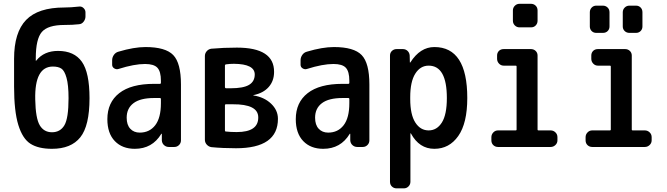

<svg xmlns="http://www.w3.org/2000/svg" viewBox="-20 -780 3540 1019"><path d="M260.7 -426.8Q163.1 -426.8 167 -252Q168.9 -152.3 190.9 -115.2Q212.9 -78.1 255.9 -78.1Q299.8 -78.1 321.8 -115.2Q343.8 -152.3 343.8 -258.8Q343.8 -329.1 333 -367.2Q322.3 -405.3 305.7 -416Q289.1 -426.8 260.7 -426.8ZM255.9 9.8Q183.6 9.8 141.6 -17.1Q99.6 -43.9 77.1 -117.2Q54.7 -190.4 54.7 -320.3V-467.8Q54.7 -608.4 118.7 -674.3Q182.6 -740.2 321.3 -740.2Q354.5 -740.2 399.4 -745.1Q413.1 -747.1 423.3 -737.3Q433.6 -727.5 433.6 -714.8V-692.4Q433.6 -677.7 423.8 -665Q414.1 -652.3 399.4 -651.4Q366.2 -647.5 321.3 -647.5Q234.4 -647.5 202.1 -610.4Q169.9 -573.2 169.9 -470.7V-458Q169.9 -457 170.9 -457L172.9 -459Q213.9 -509.8 288.1 -509.8Q374 -509.8 414.6 -452.1Q455.1 -394.5 455.1 -258.8Q455.1 -112.3 406.2 -51.3Q357.4 9.8 255.9 9.8Z M797.9 -259.8Q724.6 -259.8 688.5 -232.4Q652.3 -205.1 652.3 -155.3Q652.3 -117.2 671.4 -96.7Q690.4 -76.2 721.7 -76.2Q773.4 -76.2 803.7 -115.2Q834 -154.3 834 -232.4V-254.9Q834 -259.8 829.1 -259.8ZM695.3 9.8Q628.9 9.8 589.4 -31.2Q549.8 -72.3 549.8 -147.5Q549.8 -236.3 612.8 -285.6Q675.8 -335 797.9 -335H829.1Q834 -335 834 -339.8V-351.6Q834 -400.4 815.4 -420.4Q796.9 -440.4 750 -440.4Q692.4 -440.4 609.4 -414.1Q597.7 -410.2 586.4 -417Q575.2 -423.8 575.2 -436.5V-460Q575.2 -475.6 584.5 -488.8Q593.8 -502 609.4 -505.9Q691.4 -530.3 752 -530.3Q858.4 -530.3 899.4 -487.8Q940.4 -445.3 940.4 -332V-35.2Q940.4 -20.5 930.2 -10.3Q919.9 0 905.3 0H876Q861.3 0 850.6 -9.8Q839.8 -19.5 838.9 -35.2V-69.3Q838.9 -70.3 837.9 -70.3Q835.9 -70.3 835.9 -69.3Q788.1 9.8 695.3 9.8Z M1173.8 -221.7V-87.9Q1173.8 -82 1178.7 -82Q1204.1 -79.1 1236.3 -79.1Q1351.6 -79.1 1350.6 -157.2Q1350.6 -227.5 1214.8 -226.6H1178.7Q1173.8 -226.6 1173.8 -221.7ZM1173.8 -431.6V-317.4Q1173.8 -312.5 1178.7 -311.5H1204.1Q1271.5 -311.5 1301.8 -329.6Q1332 -347.7 1332 -384.8Q1332 -440.4 1221.7 -441.4Q1199.2 -441.4 1179.7 -438.5Q1173.8 -437.5 1173.8 -431.6ZM1102.5 1Q1087.9 -1 1077.6 -12.2Q1067.4 -23.4 1067.4 -38.1V-482.4Q1067.4 -497.1 1077.1 -508.3Q1086.9 -519.5 1101.6 -521.5Q1166 -527.3 1237.3 -527.3Q1435.5 -527.3 1434.6 -398.4Q1434.6 -350.6 1406.2 -318.4Q1377.9 -286.1 1326.2 -275.4Q1324.2 -275.4 1324.2 -274.4L1325.2 -273.4Q1381.8 -264.6 1418.5 -230Q1455.1 -195.3 1455.1 -149.4Q1455.1 6.8 1232.4 6.8Q1163.1 6.8 1102.5 1Z M1797.9 -259.8Q1724.6 -259.8 1688.5 -232.4Q1652.3 -205.1 1652.3 -155.3Q1652.3 -117.2 1671.4 -96.7Q1690.4 -76.2 1721.7 -76.2Q1773.4 -76.2 1803.7 -115.2Q1834 -154.3 1834 -232.4V-254.9Q1834 -259.8 1829.1 -259.8ZM1695.3 9.8Q1628.9 9.8 1589.4 -31.2Q1549.8 -72.3 1549.8 -147.5Q1549.8 -236.3 1612.8 -285.6Q1675.8 -335 1797.9 -335H1829.1Q1834 -335 1834 -339.8V-351.6Q1834 -400.4 1815.4 -420.4Q1796.9 -440.4 1750 -440.4Q1692.4 -440.4 1609.4 -414.1Q1597.7 -410.2 1586.4 -417Q1575.2 -423.8 1575.2 -436.5V-460Q1575.2 -475.6 1584.5 -488.8Q1593.8 -502 1609.4 -505.9Q1691.4 -530.3 1752 -530.3Q1858.4 -530.3 1899.4 -487.8Q1940.4 -445.3 1940.4 -332V-35.2Q1940.4 -20.5 1930.2 -10.3Q1919.9 0 1905.3 0H1876Q1861.3 0 1850.6 -9.8Q1839.8 -19.5 1838.9 -35.2V-69.3Q1838.9 -70.3 1837.9 -70.3Q1835.9 -70.3 1835.9 -69.3Q1788.1 9.8 1695.3 9.8Z M2157.2 -264.6V-254.9Q2157.2 -171.9 2184.1 -129.9Q2210.9 -87.9 2254.9 -87.9Q2298.8 -87.9 2325.2 -129.9Q2351.6 -171.9 2351.6 -259.8Q2351.6 -431.6 2254.9 -431.6Q2210.9 -431.6 2184.1 -389.2Q2157.2 -346.7 2157.2 -264.6ZM2085 219.7Q2070.3 219.7 2060.1 210Q2049.8 200.2 2049.8 184.6V-485.4Q2049.8 -500 2060.1 -509.8Q2070.3 -519.5 2085 -519.5H2118.2Q2132.8 -519.5 2143.1 -509.8Q2153.3 -500 2154.3 -485.4L2155.3 -448.2H2156.2Q2158.2 -448.2 2158.2 -449.2Q2210 -530.3 2285.2 -530.3Q2460 -530.3 2460 -259.8Q2460 -126 2412.1 -58.1Q2364.3 9.8 2285.2 9.8Q2205.1 9.8 2161.1 -71.3Q2161.1 -72.3 2159.2 -72.3H2158.2V184.6Q2158.2 199.2 2147.9 209.5Q2137.7 219.7 2123 219.7Z M2737.3 -759.8H2797.9Q2812.5 -759.8 2822.8 -750Q2833 -740.2 2833 -724.6V-669.9Q2833 -655.3 2823.2 -645Q2813.5 -634.8 2797.9 -634.8H2737.3Q2722.7 -634.8 2712.4 -645Q2702.1 -655.3 2702.1 -669.9V-724.6Q2702.1 -739.3 2712.4 -749.5Q2722.7 -759.8 2737.3 -759.8ZM2623 0Q2608.4 0 2598.1 -9.8Q2587.9 -19.5 2587.9 -35.2V-51.8Q2587.9 -66.4 2598.1 -77.1Q2608.4 -87.9 2623 -87.9H2716.8Q2721.7 -87.9 2721.7 -91.8V-427.7Q2721.7 -431.6 2716.8 -431.6H2653.3Q2638.7 -431.6 2628.4 -442.4Q2618.2 -453.1 2618.2 -467.8V-485.4Q2618.2 -500 2627.9 -509.8Q2637.7 -519.5 2653.3 -519.5H2797.9Q2812.5 -519.5 2822.8 -509.8Q2833 -500 2833 -485.4V-91.8Q2833 -87.9 2837.9 -87.9H2902.3Q2917 -87.9 2927.7 -77.6Q2938.5 -67.4 2938.5 -51.8V-35.2Q2938.5 -20.5 2927.7 -10.3Q2917 0 2902.3 0Z M3123 0Q3108.4 0 3098.1 -9.8Q3087.9 -19.5 3087.9 -35.2V-51.8Q3087.9 -66.4 3098.1 -77.1Q3108.4 -87.9 3123 -87.9H3216.8Q3221.7 -87.9 3221.7 -91.8V-427.7Q3221.7 -431.6 3216.8 -431.6H3153.3Q3138.7 -431.6 3128.4 -442.4Q3118.2 -453.1 3118.2 -467.8V-485.4Q3118.2 -500 3127.9 -509.8Q3137.7 -519.5 3153.3 -519.5H3297.9Q3312.5 -519.5 3322.8 -509.8Q3333 -500 3333 -485.4V-91.8Q3333 -87.9 3337.9 -87.9H3402.3Q3417 -87.9 3427.7 -77.6Q3438.5 -67.4 3438.5 -51.8V-35.2Q3438.5 -20.5 3427.7 -10.3Q3417 0 3402.3 0ZM3320.3 -750H3355.5Q3370.1 -750 3379.9 -740.2Q3389.6 -730.5 3389.6 -714.8V-639.6Q3389.6 -625 3379.9 -615.2Q3370.1 -605.5 3355.5 -605.5H3320.3Q3305.7 -605.5 3295.4 -615.2Q3285.2 -625 3285.2 -639.6V-714.8Q3285.2 -729.5 3295.4 -739.7Q3305.7 -750 3320.3 -750ZM3144.5 -750H3179.7Q3194.3 -750 3204.6 -740.2Q3214.8 -730.5 3214.8 -714.8V-639.6Q3214.8 -625 3205.1 -615.2Q3195.3 -605.5 3179.7 -605.5H3144.5Q3129.9 -605.5 3120.1 -615.2Q3110.4 -625 3110.4 -639.6V-714.8Q3110.4 -729.5 3120.1 -739.7Q3129.9 -750 3144.5 -750Z"/></svg>

Font: Rounded-L Mgen+ 1m medium
Style: Regular
Weight: 500
Designer: [Source Han Sans]
Ryoko NISHIZUKA  (kana & ideographs); Paul D. Hunt (Latin, Greek & Cyrillic); Wenlong ZHANG  (bopomofo
Version: Version 1.059.20150602